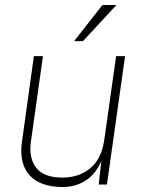

<svg xmlns="http://www.w3.org/2000/svg" viewBox="-20 -743 577 773"><path d="M228 10Q186.5 9.5 154 -2Q121.5 -13.5 100.2 -36Q79 -58.5 70.5 -92.8Q62 -127 68.5 -173L116.5 -517H153L104.5 -173Q95 -108 125.5 -68Q156 -28 231 -28Q297.5 -28 343.2 -65.5Q389 -103 400 -181L447.5 -517H483.5L410.5 0H377.5L388 -95Q375 -63 352.5 -39.2Q330 -15.5 298.8 -2.5Q267.5 10.5 228 10ZM278.5 -577.5 392.5 -723H449L314 -577.5Z"/></svg>

Font: Public Sans Thin Thin
Style: Italic
Weight: 250
Italic angle: -8°
Version: Version 2.001